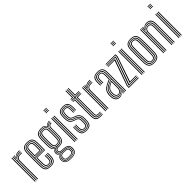

<svg xmlns="http://www.w3.org/2000/svg" viewBox="194 -2048 3463 3463"><g transform="rotate(-45 1925.0 -316.5)"><path d="M105.8 -527.8 114.2 -587V-600H129.8L130 -595.8L119 -554H122Q136.5 -577 164 -589.4Q191.5 -601.8 221.2 -601.8Q234 -601.8 254.5 -600.5V-586.8Q238.2 -588 222.2 -588Q184.5 -588 155.9 -573.9Q127.2 -559.8 110.2 -527.8ZM83.8 0V-600H99L99.2 -563L95.8 -493.2H99.8Q128.8 -574.2 215 -574.2Q225.8 -574.2 236.9 -573.9Q248 -573.5 254.5 -573.2V-559.5Q247.2 -560 235.5 -560.2Q223.8 -560.5 212.5 -560.5Q174 -560.5 148.9 -544.6Q123.8 -528.8 111.5 -504.5Q99.2 -480.2 99.2 -454.8V0ZM53 0V-600H68.5V0ZM114.8 0V-456Q114.8 -494.2 138.4 -519.9Q162 -545.5 206.2 -545.5H254.5V-531.8Q243.2 -531.8 230.6 -531.8Q218 -531.8 206.2 -531.8Q167 -531.8 148.9 -510.8Q130.8 -489.8 130.8 -457.2V0Z M453.2 7.2Q383.2 7.2 350 -21.5Q316.8 -50.2 314.2 -121.2Q313 -155.8 312.4 -201.2Q311.8 -246.8 311.8 -296.1Q311.8 -345.5 312.4 -392.5Q313 -439.5 314.2 -477.2Q317.2 -546.5 349.4 -576.9Q381.5 -607.2 452.2 -607.2Q519.2 -607.2 551.2 -578.5Q583.2 -549.8 586.5 -479.5Q587.5 -451.2 587.9 -396.2Q588.2 -341.2 585.5 -277.2H388.8Q388.8 -195 391 -126.5Q392.2 -88 405.8 -72.2Q419.2 -56.5 453.2 -56.5Q483.5 -56.5 495.8 -71Q508 -85.5 509.5 -125Q511 -158 508.5 -209.5H524Q526.2 -157.5 525 -124.2Q523 -78.8 507.1 -61.2Q491.2 -43.8 453.2 -43.8Q411.8 -43.8 394.2 -62Q376.8 -80.2 375.2 -125Q374.2 -156 373.9 -203Q373.5 -250 373.5 -290H570.8Q572.8 -348.5 572.5 -400Q572.2 -451.5 571 -479.2Q568.2 -544.2 539 -569.4Q509.8 -594.5 452.2 -594.5Q388.2 -594.5 360.2 -566.5Q332.2 -538.5 329.8 -476.5Q328 -425.2 327.5 -360.5Q327 -295.8 327.5 -232.5Q328 -169.2 329.5 -122.5Q331.8 -58.2 360.9 -31.9Q390 -5.5 453.2 -5.5Q514.8 -5.5 541.4 -31.9Q568 -58.2 571 -122Q571.8 -138.8 571.5 -162Q571.2 -185.2 570 -209.5H585.5Q586.5 -187.8 586.9 -164Q587.2 -140.2 586.5 -121.2Q583.2 -51.5 552.8 -22.1Q522.2 7.2 453.2 7.2ZM453.2 -18.2Q397 -18.2 372 -41.8Q347 -65.2 344.8 -123Q343.8 -160 343.1 -206.4Q342.5 -252.8 342.5 -301.8Q342.5 -350.8 343.1 -395.9Q343.8 -441 345 -475.2Q347.2 -534.2 372.8 -558Q398.2 -581.8 452.2 -581.8Q502.8 -581.8 527.9 -559.4Q553 -537 555.8 -478.5Q556.8 -455.5 557.1 -408.4Q557.5 -361.2 555.8 -302.8H358Q358 -251.2 358.2 -211Q358.5 -170.8 359.5 -124.2Q360.2 -73.8 381 -52.4Q401.8 -31 453.2 -31Q498 -31 517.9 -50.9Q537.8 -70.8 540.2 -123Q541.8 -157.8 539.2 -209.5H554.8Q557.2 -158 555.8 -122.5Q553 -64.8 530 -41.5Q507 -18.2 453.2 -18.2ZM358.2 -315.5H540.8Q542.2 -366.5 541.8 -411.2Q541.2 -456 540.2 -478Q538 -529.8 516.8 -549.4Q495.5 -569 452.2 -569Q406 -569 384.1 -548.1Q362.2 -527.2 360.2 -474.5Q359.5 -448 358.9 -403.9Q358.2 -359.8 358.2 -315.5ZM373.5 -328.2Q373.8 -359.8 374.1 -398.2Q374.5 -436.8 375.5 -473.8Q377.2 -519.5 395 -537.9Q412.8 -556.2 452.2 -556.2Q490 -556.2 506.5 -538.4Q523 -520.5 525 -477Q525.8 -459 526.2 -419Q526.8 -379 525.2 -328.2ZM389 -341H510Q511.2 -385.2 510.8 -422.9Q510.2 -460.5 509.5 -476.5Q508 -514.2 494.9 -528.9Q481.8 -543.5 452.2 -543.5Q420 -543.5 406.1 -527.9Q392.2 -512.2 391 -473Q390.2 -443.8 389.8 -411.2Q389.2 -378.8 389 -341Z M810.2 167Q741 167 701.5 143.1Q662 119.2 659.5 64Q659 56.2 659.5 49.6Q660 43 660.8 36.8Q663 10.8 680.1 -7.8Q697.2 -26.2 721.2 -32.2V-35.2Q697.5 -43.5 688.1 -57.6Q678.8 -71.8 677 -89.5Q676 -97.5 677 -107.2Q680.8 -152.5 728.2 -169V-172.8Q704 -182 687.4 -206.1Q670.8 -230.2 669 -271.8Q667 -322.5 667 -369Q667 -415.5 669 -476.8Q671.8 -547.2 705.4 -577.2Q739 -607.2 810.8 -607.2Q859.5 -607.2 882.8 -592.8Q906 -578.2 915.5 -551.2H918.8Q932.2 -578.5 961.6 -589.5Q991 -600.5 1012 -600V-587.2Q971 -587 947.8 -570.6Q924.5 -554.2 917 -529.8H913.8Q906.5 -561.8 884.2 -578.1Q862 -594.5 810.8 -594.5Q744.8 -594.5 715.9 -566.5Q687 -538.5 684.5 -476.8Q682.8 -423.8 682.4 -378.6Q682 -333.5 684.2 -271.8Q686.2 -227 704 -203.4Q721.8 -179.8 750.5 -172.8V-169Q720.8 -161.2 706.5 -145.6Q692.2 -130 690 -107.5Q689.2 -98 690 -89.2Q691.8 -71 702.2 -57Q712.8 -43 741.2 -35.8V-32.5Q712 -25.5 694.1 -8.5Q676.2 8.5 673.5 37Q672.5 44 671.9 49.8Q671.2 55.5 671.8 64Q674.8 115.8 710.2 135.8Q745.8 155.8 810.2 155.8Q876 155.8 911.6 135.8Q947.2 115.8 952.2 64Q953.2 51.8 952 36.5Q948 -13.8 913 -31.2Q878 -48.8 813 -51Q765.8 -52.8 749.5 -62.2Q733.2 -71.8 729.5 -88.8Q726.5 -99.2 728 -107.5Q732.2 -132 748.5 -142.9Q764.8 -153.8 810.8 -153.2Q870 -152.8 901 -178.8Q932 -204.8 935.2 -270.5Q936.8 -307.2 937.2 -338.4Q937.8 -369.5 937.4 -402.1Q937 -434.8 936 -476.2Q935 -509.8 953.5 -531.1Q972 -552.5 1012 -551.2V-538.5Q979.5 -538.8 964.5 -522.2Q949.5 -505.8 950.2 -469Q951.2 -414 951.4 -368.5Q951.5 -323 949.2 -271.2Q945.8 -200.8 913.6 -170.8Q881.5 -140.8 810.8 -140.5Q766.8 -140.2 755.6 -131.2Q744.5 -122.2 742 -104.8Q741 -98.8 742.5 -93.5Q745.8 -78 759 -71.4Q772.2 -64.8 813 -63.2Q885.5 -60.8 923.5 -40.4Q961.5 -20 966 36.8Q966.8 45.5 966.6 50.6Q966.5 55.8 966 64Q961.8 119 922.5 143Q883.2 167 810.2 167ZM810.2 144.8Q750 144.8 717.9 128.1Q685.8 111.5 683 64.2Q682 51 684.2 36.8Q690 -22.8 762.8 -33V-36.2Q730.8 -41.5 717.8 -55.1Q704.8 -68.8 701.5 -89.2Q700.2 -97.5 701 -107.5Q702.8 -131 719.1 -147.4Q735.5 -163.8 772.5 -169.8V-173Q737 -180 719.2 -203Q701.5 -226 699.5 -273Q697.8 -318 697.6 -366.9Q697.5 -415.8 699.8 -475.8Q702 -535 729.1 -558.4Q756.2 -581.8 810.8 -581.8Q859.2 -581.8 881.6 -563.9Q904 -546 911.5 -505.2H914.5Q924.2 -541 947.1 -558.4Q970 -575.8 1012 -576.2V-563.5Q967.2 -564 943.1 -540Q919 -516 921 -472Q923 -417 922.9 -367.4Q922.8 -317.8 921 -273.5Q917.8 -211.2 889.8 -188.1Q861.8 -165 810.8 -165.5Q769.5 -165.8 744.6 -150.8Q719.8 -135.8 716 -110.2Q714.2 -99.2 716 -89.8Q720 -66.2 740.9 -54.6Q761.8 -43 813 -41.2Q871.5 -39.5 904.4 -23Q937.2 -6.5 940.2 36.8Q941.5 51.2 940.5 64.2Q936.2 110.2 903 127.5Q869.8 144.8 810.2 144.8ZM810.8 -179.8Q857.8 -179.8 880.6 -200.6Q903.5 -221.5 906 -274.2Q907.8 -315 908 -366.5Q908.2 -418 906.5 -475.2Q904.5 -528 880.5 -548.5Q856.5 -569 810.8 -569Q762.2 -569 739.8 -547.9Q717.2 -526.8 715 -474.8Q713 -420.2 713 -370Q713 -319.8 715 -273.8Q717.2 -223 739.9 -201.4Q762.5 -179.8 810.8 -179.8ZM810.8 -192.5Q772 -192.5 752.1 -209.9Q732.2 -227.2 730.2 -274.2Q728.5 -320.5 728.5 -373Q728.5 -425.5 730.2 -474Q732.2 -520.8 751.6 -538.5Q771 -556.2 810.8 -556.2Q851.8 -556.2 870.5 -538.2Q889.2 -520.2 891 -474.8Q892.8 -421 892.6 -370Q892.5 -319 890.8 -274.8Q888.2 -228.5 869.1 -210.5Q850 -192.5 810.8 -192.5ZM810.8 -205.2Q843.2 -205.2 858.2 -220.6Q873.2 -236 875.2 -276Q877.2 -320 877.4 -371.9Q877.5 -423.8 875.8 -474Q874 -513.5 858.9 -528.5Q843.8 -543.5 810.8 -543.5Q778 -543.5 762.8 -528.4Q747.5 -513.2 745.8 -473.2Q743.8 -424.8 743.8 -373.6Q743.8 -322.5 745.8 -275.2Q747.5 -234.8 763.2 -220Q779 -205.2 810.8 -205.2ZM810.2 133.2Q868.5 133.2 895.8 117.8Q923 102.2 926 64Q927 52 925.5 36.8Q922.2 -2.5 893.1 -14.5Q864 -26.5 813 -29.5Q759.2 -32.8 731 -17.2Q702.8 -1.8 697 36.8Q694.5 50.5 695.5 64.5Q698.5 105.8 728.4 119.5Q758.2 133.2 810.2 133.2ZM810.2 122.2Q762.5 122.2 736.6 110.9Q710.8 99.5 708.2 64.2Q706.8 50 709 36.2Q713 1 739.8 -10.1Q766.5 -21.2 813.8 -19.5Q858 -18 883.9 -8.2Q909.8 1.5 913 36.8Q914.8 50.5 913.2 64.2Q910 100 883.8 111.1Q857.5 122.2 810.2 122.2ZM810.2 110.5Q848.5 110.5 872 102.8Q895.5 95 898.8 64.5Q901.5 51.8 898.2 36.8Q895.8 7.8 872.6 0.8Q849.5 -6.2 813 -7.8Q771.2 -9.2 748.1 -0.2Q725 8.8 722.8 36.5Q718.8 50.5 721.8 64.5Q724.8 94.2 747.6 102.4Q770.5 110.5 810.2 110.5Z M1066 -786.5V-800H1143V-786.5ZM1066 -759.2V-772.8H1143V-759.2ZM1066 -732V-745.5H1143V-732ZM1127.8 0V-600H1143.2V0ZM1066.2 0V-600H1081.8V0ZM1097 0V-600H1112.5V0Z M1362.5 -43.8Q1327 -43.8 1309.9 -61.9Q1292.8 -80 1291.5 -124Q1291.2 -141.8 1291 -164Q1290.8 -186.2 1292 -209.5H1306Q1305.2 -190 1305.2 -167.6Q1305.2 -145.2 1305.8 -125Q1306.8 -88.2 1320.1 -72.4Q1333.5 -56.5 1362.5 -56.5Q1395.2 -56.5 1408.1 -72.4Q1421 -88.2 1422.5 -120.2Q1423.2 -137.8 1423.1 -152.1Q1423 -166.5 1423 -184.8Q1423 -223 1411 -239.5Q1399 -256 1376 -264L1335.5 -278Q1303 -288.8 1280.5 -304.5Q1258 -320.2 1246 -348.1Q1234 -376 1233.2 -423.8Q1232.5 -441.5 1232.8 -454.1Q1233 -466.8 1233.2 -476.8Q1234 -545.8 1264.2 -576.5Q1294.5 -607.2 1365.5 -607.2Q1431.2 -607.2 1460.8 -577.8Q1490.2 -548.2 1492.8 -480Q1493.2 -461.8 1493.2 -438Q1493.2 -414.2 1492.2 -392H1478.2Q1479.2 -412.5 1479.2 -436.1Q1479.2 -459.8 1478.8 -479.2Q1476.5 -541 1450.1 -567.8Q1423.8 -594.5 1365.5 -594.5Q1302.5 -594.5 1275.8 -566.6Q1249 -538.8 1248 -476.8Q1247.8 -462 1247.6 -451.1Q1247.5 -440.2 1248 -423.8Q1249.8 -380.5 1259.4 -355.4Q1269 -330.2 1288.6 -315.8Q1308.2 -301.2 1340 -290.5L1379.8 -276.8Q1413 -265.2 1425.5 -244.5Q1438 -223.8 1438 -184.8Q1438 -169.2 1438.1 -153.9Q1438.2 -138.5 1437.2 -120.2Q1436 -80.8 1419.4 -62.2Q1402.8 -43.8 1362.5 -43.8ZM1362.5 -18.2Q1309.8 -18.2 1287.4 -43.2Q1265 -68.2 1263.2 -122.5Q1262.8 -142.8 1262.5 -163.8Q1262.2 -184.8 1263.5 -209.5H1278Q1276.5 -184.2 1276.8 -161.9Q1277 -139.5 1277.5 -123.2Q1279 -74 1298.8 -52.5Q1318.5 -31 1362.5 -31Q1411.8 -31 1431.2 -53Q1450.8 -75 1452.2 -120Q1453 -138 1452.9 -152.2Q1452.8 -166.5 1452.8 -184.8Q1452.8 -232 1435.9 -254.5Q1419 -277 1383.8 -289.5L1344.5 -303Q1315.5 -313 1298.1 -326.1Q1280.8 -339.2 1272.6 -362Q1264.5 -384.8 1263 -423.8Q1262.2 -440.5 1262.5 -451.5Q1262.8 -462.5 1263 -476.8Q1263.8 -531.8 1286.9 -556.8Q1310 -581.8 1365.5 -581.8Q1417 -581.8 1439.8 -557.9Q1462.5 -534 1464.2 -478.8Q1465 -461 1465.1 -440Q1465.2 -419 1464 -392H1449.8Q1451 -420 1450.9 -441Q1450.8 -462 1450.2 -478.8Q1448.8 -528 1428.5 -548.5Q1408.2 -569 1365.5 -569Q1318.8 -569 1298.8 -547.1Q1278.8 -525.2 1278 -476.8Q1277.8 -461.8 1277.5 -451.1Q1277.2 -440.5 1278 -423.8Q1279.5 -386.5 1286.9 -366.1Q1294.2 -345.8 1309.2 -335Q1324.2 -324.2 1348.8 -315.5L1387.5 -302Q1428.5 -287.5 1448.1 -262.2Q1467.8 -237 1467.8 -184.8Q1467.8 -166.5 1467.9 -151.9Q1468 -137.2 1467.2 -119.8Q1465.5 -67.2 1442.2 -42.8Q1419 -18.2 1362.5 -18.2ZM1362.5 7.2Q1296.8 7.2 1267 -22.5Q1237.2 -52.2 1235 -121.2Q1234.2 -142.8 1234.1 -165.6Q1234 -188.5 1235.2 -209.5H1249.5Q1248.2 -189.8 1248.4 -165.8Q1248.5 -141.8 1249 -122Q1251 -59.8 1277.5 -32.6Q1304 -5.5 1362.5 -5.5Q1426.2 -5.5 1453.4 -32.6Q1480.5 -59.8 1482.2 -119.5Q1482.8 -137.2 1482.8 -151.9Q1482.8 -166.5 1482.8 -184.8Q1482.8 -241.8 1460 -270Q1437.2 -298.2 1391.2 -314.8L1353.2 -328.2Q1330.8 -336.5 1318.1 -346.1Q1305.5 -355.8 1300 -373.5Q1294.5 -391.2 1293 -424Q1291.5 -448.8 1293 -476.5Q1295 -519.2 1311.2 -537.8Q1327.5 -556.2 1365.5 -556.2Q1401 -556.2 1417.9 -538.5Q1434.8 -520.8 1436.2 -477.2Q1436.5 -463.8 1436.6 -441.1Q1436.8 -418.5 1435.8 -392H1421.5Q1422.8 -417.5 1422.6 -438.8Q1422.5 -460 1422 -476.8Q1421 -513 1407.5 -528.2Q1394 -543.5 1365.5 -543.5Q1335.2 -543.5 1322.2 -527.9Q1309.2 -512.2 1307.8 -476.5Q1307.2 -462.2 1307.1 -451.1Q1307 -440 1307.8 -424Q1309.8 -379.2 1320.6 -364.9Q1331.5 -350.5 1357.8 -341L1395 -327.2Q1426 -316 1449 -299.9Q1472 -283.8 1484.9 -256.6Q1497.8 -229.5 1497.8 -184.8Q1497.8 -166.2 1497.8 -151.9Q1497.8 -137.5 1497 -119.5Q1495.2 -54.2 1465.5 -23.5Q1435.8 7.2 1362.5 7.2Z M1733 -20Q1670.8 -20 1650.2 -44.6Q1629.8 -69.2 1629.8 -121.2V-559.2H1556V-572.8H1629.8V-770H1645V-572.8H1768.2V-559.2H1645V-121.2Q1645 -74.5 1662.8 -54.1Q1680.5 -33.8 1733 -33.8Q1755.2 -33.8 1778.2 -36.8V-23.8Q1759.5 -20 1733 -20ZM1556 -586.5V-600H1599V-770H1614.2V-586.5ZM1660.5 -586.5V-770H1675.8V-600H1768.2V-586.5ZM1733 7.2Q1657.2 7.2 1628.1 -22.6Q1599 -52.5 1599 -121.2V-532H1556V-545.5H1614.2V-121.2Q1614.2 -61.2 1638.9 -33.9Q1663.5 -6.5 1733 -6.5Q1745 -6.5 1756.8 -7.4Q1768.5 -8.2 1778.2 -10.8V2.5Q1760.2 7.2 1733 7.2ZM1733 -47.2Q1689 -47.2 1674.8 -64.1Q1660.5 -81 1660.5 -121.2V-545.5H1768.2V-532H1675.8V-121.2Q1675.8 -87.8 1686.5 -74.4Q1697.2 -61 1733 -61Q1764 -61 1778.2 -63.5V-50.5Q1759.8 -47.2 1733 -47.2Z M1904 -527.8 1912.5 -587V-600H1928L1928.2 -595.8L1917.2 -554H1920.2Q1934.8 -577 1962.2 -589.4Q1989.8 -601.8 2019.5 -601.8Q2032.2 -601.8 2052.8 -600.5V-586.8Q2036.5 -588 2020.5 -588Q1982.8 -588 1954.1 -573.9Q1925.5 -559.8 1908.5 -527.8ZM1882 0V-600H1897.2L1897.5 -563L1894 -493.2H1898Q1927 -574.2 2013.2 -574.2Q2024 -574.2 2035.1 -573.9Q2046.2 -573.5 2052.8 -573.2V-559.5Q2045.5 -560 2033.8 -560.2Q2022 -560.5 2010.8 -560.5Q1972.2 -560.5 1947.1 -544.6Q1922 -528.8 1909.8 -504.5Q1897.5 -480.2 1897.5 -454.8V0ZM1851.2 0V-600H1866.8V0ZM1913 0V-456Q1913 -494.2 1936.6 -519.9Q1960.2 -545.5 2004.5 -545.5H2052.8V-531.8Q2041.5 -531.8 2028.9 -531.8Q2016.2 -531.8 2004.5 -531.8Q1965.2 -531.8 1947.1 -510.8Q1929 -489.8 1929 -457.2V0Z M2363.2 0V-466Q2363.2 -534.8 2336.9 -564.6Q2310.5 -594.5 2249.5 -594.5Q2186.5 -594.5 2158.1 -567.8Q2129.8 -541 2127.5 -479.5Q2126.8 -459.5 2127 -436.8Q2127.2 -414 2128.5 -392.2H2113.2Q2112 -415 2111.8 -436.9Q2111.5 -458.8 2112.2 -480Q2114.5 -548.2 2146.5 -577.8Q2178.5 -607.2 2249.5 -607.2Q2318.8 -607.2 2348.6 -574.4Q2378.5 -541.5 2378.5 -466V0ZM2332.8 0V-37.2L2335.2 -107H2332Q2318.8 -68.8 2291 -43.2Q2263.2 -17.8 2219.5 -17.8Q2181.2 -17.8 2158.2 -42Q2135.2 -66.2 2132.2 -112.8Q2131.5 -126 2131.1 -136.8Q2130.8 -147.5 2131.2 -157.8Q2134 -205.2 2153.5 -239.8Q2173 -274.2 2223.5 -299.5Q2251 -313.2 2280.8 -325.1Q2310.5 -337 2332.5 -343.8V-466Q2332.5 -521 2313.4 -545Q2294.2 -569 2249.5 -569Q2202.5 -569 2181.2 -547.9Q2160 -526.8 2158.2 -478.2Q2157.5 -458.8 2157.8 -436.1Q2158 -413.5 2159 -392.2H2143.8Q2142.8 -414.2 2142.5 -437.1Q2142.2 -460 2143 -478.8Q2144.8 -534 2169.6 -557.9Q2194.5 -581.8 2249.5 -581.8Q2302.2 -581.8 2325 -554.9Q2347.8 -528 2347.8 -466V0ZM2211.2 7.5Q2161.8 7.5 2133.6 -23.4Q2105.5 -54.2 2101.5 -110.5Q2099.5 -139.2 2100.5 -160.5Q2103.8 -214.5 2128.1 -253.6Q2152.5 -292.8 2212.2 -323.2Q2238 -337 2257.6 -346.8Q2277.2 -356.5 2301.8 -365.2V-466Q2301.8 -503.5 2291 -523.5Q2280.2 -543.5 2249.5 -543.5Q2217.2 -543.5 2203.6 -527.4Q2190 -511.2 2189 -476.8Q2188.5 -462 2188.5 -440.8Q2188.5 -419.5 2189.5 -392.2H2174.2Q2173.2 -421.2 2173.1 -441.4Q2173 -461.5 2173.8 -478Q2175 -520.5 2193 -538.4Q2211 -556.2 2249.5 -556.2Q2288.2 -556.2 2302.6 -533.5Q2317 -510.8 2317 -466V-354.8Q2289 -345.2 2264.8 -334.1Q2240.5 -323 2217.5 -311.2Q2162.5 -283.2 2140.8 -246.5Q2119 -209.8 2116 -159.2Q2115.5 -147.5 2115.8 -136.2Q2116 -125 2117 -111.8Q2120.5 -60 2146 -32.5Q2171.5 -5 2215.5 -5Q2254 -5 2280.5 -24Q2307 -43 2321.5 -72.5H2325L2318.8 -13.2V0H2303.2V-4.5L2312.2 -46H2309.5Q2292.2 -20.5 2268.5 -6.5Q2244.8 7.5 2211.2 7.5ZM2224.5 -30.2Q2258 -30.2 2282 -48Q2306 -65.8 2319 -92.4Q2332 -119 2332 -145.5V-330.8Q2309 -323.5 2281.5 -312.1Q2254 -300.8 2229.2 -287.8Q2188 -265.8 2168.4 -235.2Q2148.8 -204.8 2146.5 -155Q2145.8 -144 2146.4 -134.2Q2147 -124.5 2147.8 -114.2Q2150.2 -72.5 2170.6 -51.4Q2191 -30.2 2224.5 -30.2ZM2227.8 -43.8Q2198.5 -43.8 2182.4 -63.8Q2166.2 -83.8 2163 -115.2Q2161 -137.5 2161.8 -154Q2164 -199.2 2180.9 -227.2Q2197.8 -255.2 2234.5 -276Q2251.8 -286 2273.8 -296.2Q2295.8 -306.5 2316.8 -314.5V-144Q2316.8 -106.2 2295 -75Q2273.2 -43.8 2227.8 -43.8ZM2229.8 -56.2Q2266.5 -56.2 2283.9 -83.1Q2301.2 -110 2301.2 -143V-297.2Q2284.5 -290 2269.4 -281.9Q2254.2 -273.8 2239.8 -264.2Q2207.5 -244 2192.9 -219.6Q2178.2 -195.2 2177.2 -154Q2176.5 -135.5 2178.2 -116.8Q2180.5 -91.2 2193.2 -73.8Q2206 -56.2 2229.8 -56.2Z M2520.5 -54.5 2690.5 -545V-586.5H2451V-600H2706V-542L2544.2 -68.2H2700V-54.5ZM2477.8 -27.2V-42.5L2659.2 -548V-559.2H2451V-572.8H2675.2V-547.2L2496.8 -41H2700V-27.2ZM2447 0V-50L2616.2 -532H2451V-545.5H2640.5L2462.2 -46.5V-13.8H2700V0Z M2776.8 -786.5V-800H2853.8V-786.5ZM2776.8 -759.2V-772.8H2853.8V-759.2ZM2776.8 -732V-745.5H2853.8V-732ZM2838.5 0V-600H2854V0ZM2777 0V-600H2792.5V0ZM2807.8 0V-600H2823.2V0Z M3093.2 7.2Q3021.5 7.2 2989.1 -25.2Q2956.8 -57.8 2953.8 -131.2Q2950.5 -221.8 2950.4 -302.8Q2950.2 -383.8 2953.8 -469.8Q2957 -545.2 2990.6 -576.2Q3024.2 -607.2 3093.2 -607.2Q3165.2 -607.2 3197.1 -574.5Q3229 -541.8 3232.2 -468.8Q3235.5 -377.8 3235.5 -296.8Q3235.5 -215.8 3232.2 -130.5Q3229 -54.8 3195.4 -23.8Q3161.8 7.2 3093.2 7.2ZM3093.2 -5.5Q3153 -5.5 3183.4 -33.2Q3213.8 -61 3216.8 -130.8Q3220 -215.8 3220.1 -295.2Q3220.2 -374.8 3216.8 -468Q3214.2 -533.2 3186.4 -563.9Q3158.5 -594.5 3093.2 -594.5Q3030.2 -594.5 3001 -565.1Q2971.8 -535.8 2969 -467Q2966 -390.8 2965.8 -308.1Q2965.5 -225.5 2969.2 -130.8Q2972 -60.2 3003 -32.9Q3034 -5.5 3093.2 -5.5ZM3093.2 -18.2Q3038.2 -18.2 3012.5 -44.6Q2986.8 -71 2984.2 -133.8Q2981.5 -211.5 2981.2 -297.1Q2981 -382.8 2984.2 -466.5Q2987 -529.2 3012.8 -555.5Q3038.5 -581.8 3093.2 -581.8Q3145.2 -581.8 3172.1 -556.8Q3199 -531.8 3201.5 -468.8Q3204.5 -380.8 3204.8 -299.1Q3205 -217.5 3201.8 -133.8Q3199 -70.5 3173.1 -44.4Q3147.2 -18.2 3093.2 -18.2ZM3093.2 -31Q3139.2 -31 3161.6 -54.1Q3184 -77.2 3186.2 -134.2Q3189 -205.8 3189.2 -290Q3189.5 -374.2 3186.2 -465.8Q3184 -523.2 3161.2 -546.1Q3138.5 -569 3093.2 -569Q3047 -569 3024.5 -545.8Q3002 -522.5 2999.8 -466Q2997 -393.8 2996.6 -309.8Q2996.2 -225.8 2999.8 -133.8Q3002 -76 3025.2 -53.5Q3048.5 -31 3093.2 -31ZM3093.2 -43.8Q3056.2 -43.8 3036.6 -63.5Q3017 -83.2 3015 -134.5Q3009 -300 3015 -465Q3017 -514.2 3035.5 -535.2Q3054 -556.2 3093.2 -556.2Q3130 -556.2 3149.5 -536.5Q3169 -516.8 3171 -465.5Q3174 -381.5 3174 -297.8Q3174 -214 3171 -134.8Q3169 -85 3150.2 -64.4Q3131.5 -43.8 3093.2 -43.8ZM3093.2 -56.5Q3125 -56.5 3139.5 -75.1Q3154 -93.8 3155.5 -135.5Q3158.2 -210.2 3158.5 -291.4Q3158.8 -372.5 3155.5 -465Q3154 -508.5 3138.5 -526Q3123 -543.5 3093.2 -543.5Q3061 -543.5 3046.5 -524.8Q3032 -506 3030.5 -464.2Q3027.2 -382.2 3027.2 -304.1Q3027.2 -226 3030.5 -134.8Q3032 -91 3047.8 -73.8Q3063.5 -56.5 3093.2 -56.5Z M3601.8 0V-466.8Q3601.8 -486.2 3598.9 -508.2Q3596 -530.2 3586 -549.8Q3576 -569.2 3554.8 -581.6Q3533.5 -594 3496.8 -594Q3459.2 -594 3432.8 -576.9Q3406.2 -559.8 3389.2 -527.8H3384.8L3391.5 -600H3407L3407.2 -593.5L3398 -554H3401Q3417.5 -579.5 3442.2 -593.5Q3467 -607.5 3501 -607.5Q3543.8 -607.5 3567.5 -592.8Q3591.2 -578 3601.8 -555.6Q3612.2 -533.2 3614.6 -509.9Q3617 -486.5 3617 -469.2V0ZM3332 0V-600H3347.5V0ZM3362.8 0V-600H3378L3374.8 -493.2H3378.8Q3392.5 -532.8 3421.1 -556.5Q3449.8 -580.2 3492.8 -580Q3544.8 -579.8 3565.5 -550.5Q3586.2 -521.2 3586.2 -465.8V0H3571V-464Q3571 -511.5 3553.8 -538.9Q3536.5 -566.2 3487.5 -566.2Q3450.8 -566.2 3426.5 -549.4Q3402.2 -532.5 3390.2 -506.9Q3378.2 -481.2 3378.2 -454.8V0ZM3393.8 0V-456Q3393.8 -493.5 3416.2 -522.5Q3438.8 -551.5 3484.2 -551.5Q3517.5 -551.5 3532.5 -537.4Q3547.5 -523.2 3551.6 -502.5Q3555.8 -481.8 3555.8 -461.5V0H3540.2V-460.8Q3540.2 -477.5 3537.4 -495.4Q3534.5 -513.2 3522.4 -525.5Q3510.2 -537.8 3482.2 -537.8Q3445.5 -537.8 3427.6 -514Q3409.8 -490.2 3409.8 -457.2V0Z M3720.2 -786.5V-800H3797.2V-786.5ZM3720.2 -759.2V-772.8H3797.2V-759.2ZM3720.2 -732V-745.5H3797.2V-732ZM3782 0V-600H3797.5V0ZM3720.5 0V-600H3736V0ZM3751.2 0V-600H3766.8V0Z"/></g></svg>

Font: Big Shoulders Inline Display Medium
Style: Regular
Weight: 500
Designer: Patric King
Foundry: XO Type Co
Version: Version 1.000